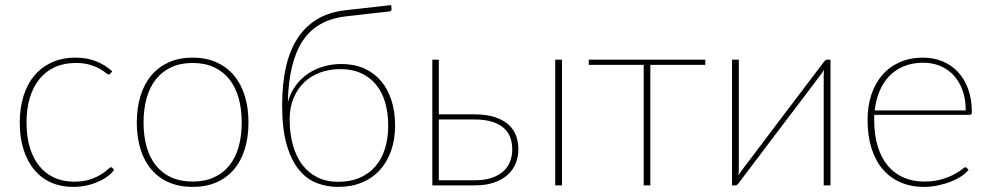

<svg xmlns="http://www.w3.org/2000/svg" viewBox="-20 -727 3883 753"><path d="M413.5 -439Q412 -437.5 410.5 -436.2Q409 -435 406.5 -435Q402.5 -435 394 -442Q385.5 -449 370.5 -457.5Q355.5 -466 332.5 -473Q309.5 -480 277 -480Q231 -480 195.2 -463.8Q159.5 -447.5 134.8 -417Q110 -386.5 97 -343.5Q84 -300.5 84 -246.5Q84 -191 97.2 -147.8Q110.5 -104.5 134.8 -75Q159 -45.5 193.2 -30Q227.5 -14.5 269.5 -14.5Q307.5 -14.5 333.2 -23.2Q359 -32 376 -42.8Q393 -53.5 402 -62.2Q411 -71 415 -71Q419 -71 421.5 -68L427.5 -60.5Q418.5 -48 402.8 -36Q387 -24 366.2 -14.8Q345.5 -5.5 320.2 0.2Q295 6 266.5 6Q219 6 180.5 -11Q142 -28 114.8 -60.5Q87.5 -93 72.5 -140Q57.5 -187 57.5 -246.5Q57.5 -303.5 72.2 -350.5Q87 -397.5 115 -430.8Q143 -464 183.5 -482.5Q224 -501 276 -501Q322 -501 358 -486.2Q394 -471.5 420 -447.5Z M735.5 -501Q788 -501 828.8 -482.8Q869.5 -464.5 897.5 -431.2Q925.5 -398 940 -351Q954.5 -304 954.5 -246.5Q954.5 -189 940 -142.2Q925.5 -95.5 897.5 -62.5Q869.5 -29.5 828.8 -11.8Q788 6 735.5 6Q683 6 642.2 -11.8Q601.5 -29.5 573.5 -62.5Q545.5 -95.5 531 -142.2Q516.5 -189 516.5 -246.5Q516.5 -304 531 -351Q545.5 -398 573.5 -431.2Q601.5 -464.5 642.2 -482.8Q683 -501 735.5 -501ZM735.5 -15Q783.5 -15 819.5 -31.5Q855.5 -48 879.8 -78.5Q904 -109 916 -151.5Q928 -194 928 -246.5Q928 -299 916 -342Q904 -385 879.8 -415.8Q855.5 -446.5 819.5 -463.2Q783.5 -480 735.5 -480Q687.5 -480 651.5 -463.2Q615.5 -446.5 591.2 -415.8Q567 -385 555 -342Q543 -299 543 -246.5Q543 -194 555 -151.5Q567 -109 591.2 -78.5Q615.5 -48 651.5 -31.5Q687.5 -15 735.5 -15Z M1338 -663Q1221.5 -650 1166.8 -566.2Q1112 -482.5 1109 -326.5Q1118.5 -362.5 1138.8 -390.2Q1159 -418 1186.8 -437.2Q1214.5 -456.5 1248.2 -466.2Q1282 -476 1318.5 -476Q1368.5 -476 1407.8 -458.8Q1447 -441.5 1474 -409.8Q1501 -378 1515.2 -333.5Q1529.5 -289 1529.5 -234.5Q1529.5 -180.5 1514 -136.2Q1498.5 -92 1469.8 -60.2Q1441 -28.5 1399.5 -11.2Q1358 6 1306 6Q1262.5 6 1222.8 -9Q1183 -24 1152.8 -60.8Q1122.5 -97.5 1104.5 -159Q1086.5 -220.5 1086.5 -314Q1086.5 -397 1101.2 -463Q1116 -529 1146.8 -576.5Q1177.5 -624 1224.5 -652Q1271.5 -680 1336 -687L1514 -707L1515.5 -694.5Q1517 -682.5 1506 -682ZM1306 -14Q1354 -14 1390.5 -29.8Q1427 -45.5 1452 -74.2Q1477 -103 1489.8 -143.8Q1502.5 -184.5 1502.5 -234.5Q1502.5 -284 1490.5 -325Q1478.5 -366 1454.8 -395Q1431 -424 1396 -440Q1361 -456 1315 -456Q1272 -456 1235.5 -442.5Q1199 -429 1172.5 -403.5Q1146 -378 1131 -341.5Q1116 -305 1116 -259Q1116 -204 1128.5 -158.8Q1141 -113.5 1165.2 -81.2Q1189.5 -49 1224.8 -31.5Q1260 -14 1306 -14Z M1701 -493V-278.5H1839.5Q1890 -278.5 1923.5 -266.8Q1957 -255 1976.8 -236Q1996.5 -217 2004.8 -192.2Q2013 -167.5 2013 -142Q2013 -111.5 2002.2 -85.5Q1991.5 -59.5 1970 -40.5Q1948.5 -21.5 1916.8 -10.8Q1885 0 1842.5 0H1675.5V-493ZM1701 -258.5V-20H1842.5Q1880 -20 1907.5 -29.2Q1935 -38.5 1953.2 -54.5Q1971.5 -70.5 1980.2 -92.8Q1989 -115 1989 -141Q1989 -165.5 1981.5 -187Q1974 -208.5 1956.8 -224.2Q1939.5 -240 1910.8 -249.2Q1882 -258.5 1839.5 -258.5ZM2184 -493V0H2157.5V-493Z M2289 -493H2746V-472.5H2530.5V0H2504.5V-472.5H2289Z M2851 0V-493H2877.5V-62.5Q2877.5 -50 2876 -39Q2879 -44 2881.8 -48.2Q2884.5 -52.5 2887 -56Q2887.5 -57 2902 -76Q2916.5 -95 2939.5 -125.2Q2962.5 -155.5 2991.5 -194.2Q3020.5 -233 3051 -273Q3122.5 -367 3212.5 -486Q3214.5 -488.5 3217.5 -490.8Q3220.5 -493 3223 -493H3237V0H3210.5V-430.5Q3210.5 -436 3210.8 -442Q3211 -448 3211.5 -454Q3206.5 -444 3201 -437Q3200 -436 3185.8 -417Q3171.5 -398 3148.5 -367.5Q3125.5 -337 3096.2 -298.5Q3067 -260 3036.5 -220Q2965 -126 2875.5 -7Q2873.5 -4.5 2870.8 -2.2Q2868 0 2865 0Z M3600.5 -501Q3640.5 -501 3675.2 -487Q3710 -473 3736 -445.8Q3762 -418.5 3776.8 -378.5Q3791.5 -338.5 3791.5 -287Q3791.5 -276.5 3782.5 -276.5H3409Q3408.5 -271.5 3408.5 -266.5Q3408.5 -261.5 3408.5 -256.5Q3408.5 -197.5 3422.5 -152.5Q3436.5 -107.5 3462 -77Q3487.5 -46.5 3523.8 -30.8Q3560 -15 3604.5 -15Q3644 -15 3673 -23.8Q3702 -32.5 3721.5 -43Q3741 -53.5 3751.8 -62.2Q3762.5 -71 3765.5 -71Q3769.5 -71 3772 -68L3778.5 -60.5Q3768.5 -48 3750.5 -36Q3732.5 -24 3709.2 -14.8Q3686 -5.5 3658.8 0.2Q3631.5 6 3603 6Q3552.5 6 3511.8 -11.8Q3471 -29.5 3442.2 -63Q3413.5 -96.5 3398 -145.2Q3382.5 -194 3382.5 -256.5Q3382.5 -310.5 3397.2 -355.2Q3412 -400 3440 -432.5Q3468 -465 3508.5 -483Q3549 -501 3600.5 -501ZM3601 -481Q3559 -481 3525.8 -467.5Q3492.5 -454 3468.5 -429.5Q3444.5 -405 3429.8 -370.5Q3415 -336 3410.5 -294H3767.5Q3767.5 -338.5 3754.8 -373.2Q3742 -408 3719.8 -432Q3697.5 -456 3667 -468.5Q3636.5 -481 3601 -481Z"/></svg>

Font: Lato Thin
Style: Regular
Weight: 200
Designer: Lukasz Dziedzic
Foundry: tyPoland Lukasz Dziedzic
Version: Version 2.007; 2014-02-27